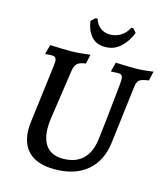

<svg xmlns="http://www.w3.org/2000/svg" viewBox="-124 -946 921 1055"><g transform="rotate(15 336.0 -418.5)"><path d="M190 -200Q190 -130 221.5 -93Q253 -56 314 -56Q385 -56 426.5 -95.5Q468 -135 477 -213Q486 -278 512 -535Q513 -543 513 -556Q513 -576 507 -582.5Q501 -589 485 -589L447 -587L446 -591L459 -641Q534 -638 568 -638Q611 -638 672 -647L660 -594Q632 -590 618.5 -584.5Q605 -579 599.5 -569.5Q594 -560 591 -540L551 -212Q538 -104 468.5 -46Q399 12 284 12Q189 12 139.5 -33.5Q90 -79 90 -165Q90 -186 93 -208L134 -535Q136 -553 136 -559Q136 -576 129.5 -582.5Q123 -589 106 -589Q95 -589 74 -587L72 -591L86 -641Q163 -638 206 -638Q244 -638 313 -647L302 -594Q268 -590 254.5 -578Q241 -566 236 -539L193 -246Q190 -221 190 -200ZM492 -849 504 -848 522 -827Q503 -777 466.5 -743Q430 -709 379 -709Q327 -709 299 -743Q271 -777 265 -827L288 -848L300 -849Q309 -817 332.5 -799.5Q356 -782 388 -782Q420 -782 448 -799.5Q476 -817 492 -849Z"/></g></svg>

Font: Alegreya Medium
Style: Italic
Weight: 500
Italic angle: -7°
Designer: Juan Pablo del Peral
Foundry: Huerta Tipografica
Version: Version 2.008; ttfautohint (v1.8)